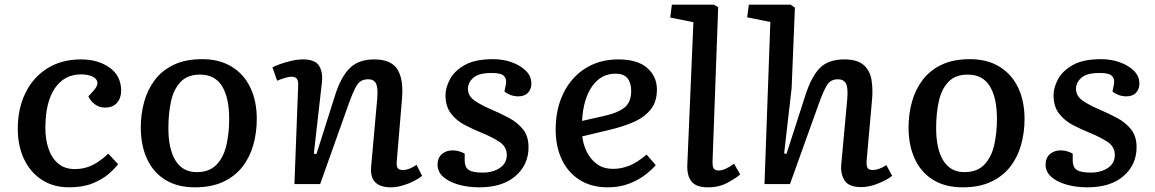

<svg xmlns="http://www.w3.org/2000/svg" viewBox="-20 -787 4940 821"><path d="M326 -533Q399 -533 448.5 -498Q498 -463 498 -399Q498 -368 480.5 -347.5Q463 -327 429 -327Q404 -327 385.5 -341Q367 -355 358 -375L381 -400Q400 -422 396 -437.5Q392 -453 372.5 -461Q353 -469 327 -469Q255 -469 214.5 -409.5Q174 -350 174 -239Q174 -191 187.5 -151Q201 -111 229 -87.5Q257 -64 300 -64Q340 -64 373.5 -80Q407 -96 443 -130L485 -85Q472 -67 445 -43.5Q418 -20 376 -3Q334 14 276 14Q207 14 157.5 -19Q108 -52 82 -108.5Q56 -165 56 -236Q56 -322 88.5 -389Q121 -456 182 -494.5Q243 -533 326 -533Z M813 14Q739 14 687 -18Q635 -50 608.5 -108Q582 -166 582 -242Q582 -299 596.5 -351.5Q611 -404 642 -445Q673 -486 723 -510Q773 -534 845 -534Q918 -534 970.5 -502Q1023 -470 1050.5 -412.5Q1078 -355 1078 -278Q1078 -221 1063.5 -168.5Q1049 -116 1017.5 -75Q986 -34 935.5 -10Q885 14 813 14ZM821 -51Q876 -51 906.5 -83.5Q937 -116 948.5 -168Q960 -220 960 -278Q960 -369 929.5 -418.5Q899 -468 835 -468Q782 -468 752.5 -437Q723 -406 711.5 -354.5Q700 -303 700 -239Q700 -150 730.5 -100.5Q761 -51 821 -51Z M1785 -35Q1772 -24 1749.5 -12.5Q1727 -1 1701 6.5Q1675 14 1652 14Q1559 14 1567 -74L1593 -365Q1597 -409 1588.5 -428.5Q1580 -448 1554 -448Q1522 -448 1506 -422.5Q1490 -397 1469 -337L1349 0H1239L1255 -421Q1256 -441 1249.5 -450Q1243 -459 1226 -459Q1208 -459 1165 -442L1145 -499Q1156 -505 1178 -513Q1200 -521 1226.5 -527Q1253 -533 1276 -533Q1329 -533 1345.5 -504Q1362 -475 1356 -430L1322 -130L1333 -128L1413 -380Q1438 -459 1476 -496Q1514 -533 1580 -533Q1652 -533 1679 -491Q1706 -449 1699 -365L1677 -103Q1674 -78 1680 -69Q1686 -60 1703 -60Q1729 -60 1761 -82Z M2044 -49Q2088 -49 2117.5 -69Q2147 -89 2147 -124Q2147 -160 2115.5 -180.5Q2084 -201 2040 -219Q2003 -234 1967.5 -252.5Q1932 -271 1908.5 -301.5Q1885 -332 1885 -380Q1885 -412 1904 -448Q1923 -484 1967.5 -509Q2012 -534 2088 -534Q2132 -534 2169 -520.5Q2206 -507 2229 -484Q2252 -461 2252 -431Q2253 -408 2238.5 -391.5Q2224 -375 2197 -375Q2178 -375 2161.5 -381.5Q2145 -388 2137 -396L2143 -425Q2148 -448 2135.5 -461.5Q2123 -475 2083 -475Q2027 -475 2004 -454.5Q1981 -434 1981 -407Q1981 -376 2010.5 -356Q2040 -336 2083 -318Q2120 -302 2156 -283Q2192 -264 2216 -234.5Q2240 -205 2240 -157Q2240 -83 2184.5 -34.5Q2129 14 2030 14Q1980 14 1939 2Q1898 -10 1874.5 -31.5Q1851 -53 1851 -82Q1851 -112 1869.5 -128Q1888 -144 1915 -144Q1931 -144 1945 -139.5Q1959 -135 1967 -130V-101Q1967 -73 1983.5 -61Q2000 -49 2044 -49Z M2624 -533Q2706 -533 2747.5 -496.5Q2789 -460 2789 -404Q2789 -350 2760.5 -316.5Q2732 -283 2685.5 -263.5Q2639 -244 2587 -232L2470 -204Q2473 -172 2488 -140Q2503 -108 2531 -86.5Q2559 -65 2603 -65Q2638 -65 2672 -79Q2706 -93 2745 -126L2784 -81Q2769 -63 2740.5 -40.5Q2712 -18 2671 -2Q2630 14 2579 14Q2508 14 2458 -18Q2408 -50 2382 -105.5Q2356 -161 2356 -233Q2356 -321 2389.5 -389Q2423 -457 2483.5 -495Q2544 -533 2624 -533ZM2679 -399Q2679 -433 2663 -452.5Q2647 -472 2612 -472Q2550 -472 2512 -418Q2474 -364 2469 -270L2571 -293Q2625 -306 2652 -328.5Q2679 -351 2679 -399Z M2945 -692 2846 -712 2853 -767H3033L3051 -756L3027 -101Q3026 -79 3030.5 -68.5Q3035 -58 3054 -58Q3079 -58 3119 -87L3145 -41Q3128 -26 3091.5 -6Q3055 14 3007 14Q2956 14 2936.5 -11.5Q2917 -37 2919 -82Z M3795 -35Q3775 -19 3736.5 -3Q3698 13 3663 13Q3610 13 3592 -14.5Q3574 -42 3577 -81L3603 -365Q3607 -413 3597 -430.5Q3587 -448 3563 -448Q3531 -448 3515.5 -422Q3500 -396 3479 -337L3358 0H3249L3274 -693L3175 -713L3182 -767H3361L3379 -754L3365 -410L3333 -131L3343 -129L3423 -377Q3450 -461 3486.5 -497Q3523 -533 3590 -533Q3646 -533 3673 -509Q3700 -485 3706.5 -446Q3713 -407 3709 -362L3686 -103Q3684 -80 3689 -70Q3694 -60 3712 -60Q3738 -60 3770 -81Z M4096 14Q4022 14 3970 -18Q3918 -50 3891.5 -108Q3865 -166 3865 -242Q3865 -299 3879.5 -351.5Q3894 -404 3925 -445Q3956 -486 4006 -510Q4056 -534 4128 -534Q4201 -534 4253.5 -502Q4306 -470 4333.5 -412.5Q4361 -355 4361 -278Q4361 -221 4346.5 -168.5Q4332 -116 4300.5 -75Q4269 -34 4218.5 -10Q4168 14 4096 14ZM4104 -51Q4159 -51 4189.5 -83.5Q4220 -116 4231.5 -168Q4243 -220 4243 -278Q4243 -369 4212.5 -418.5Q4182 -468 4118 -468Q4065 -468 4035.5 -437Q4006 -406 3994.5 -354.5Q3983 -303 3983 -239Q3983 -150 4013.5 -100.5Q4044 -51 4104 -51Z M4644 -49Q4688 -49 4717.5 -69Q4747 -89 4747 -124Q4747 -160 4715.5 -180.5Q4684 -201 4640 -219Q4603 -234 4567.5 -252.5Q4532 -271 4508.5 -301.5Q4485 -332 4485 -380Q4485 -412 4504 -448Q4523 -484 4567.5 -509Q4612 -534 4688 -534Q4732 -534 4769 -520.5Q4806 -507 4829 -484Q4852 -461 4852 -431Q4853 -408 4838.5 -391.5Q4824 -375 4797 -375Q4778 -375 4761.5 -381.5Q4745 -388 4737 -396L4743 -425Q4748 -448 4735.5 -461.5Q4723 -475 4683 -475Q4627 -475 4604 -454.5Q4581 -434 4581 -407Q4581 -376 4610.5 -356Q4640 -336 4683 -318Q4720 -302 4756 -283Q4792 -264 4816 -234.5Q4840 -205 4840 -157Q4840 -83 4784.5 -34.5Q4729 14 4630 14Q4580 14 4539 2Q4498 -10 4474.5 -31.5Q4451 -53 4451 -82Q4451 -112 4469.5 -128Q4488 -144 4515 -144Q4531 -144 4545 -139.5Q4559 -135 4567 -130V-101Q4567 -73 4583.5 -61Q4600 -49 4644 -49Z"/></svg>

Font: Literata 7pt Medium
Style: Italic
Weight: 500
Italic angle: -2°
Designer: Latin by Veronika Burian and Jose Scaglione. Greek by Irene Vlachou. Cyrillic by Vera Evstafieva
Foundry: TypeTogether
Version: Version 3.002